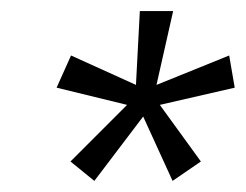

<svg xmlns="http://www.w3.org/2000/svg" viewBox="-20 -717 443 346"><path d="M150 -391 107 -426 209 -528 82 -559 108 -617 225 -564 232 -697H292L262 -564L393 -617L403 -559L268 -528L342 -426L291 -391L238 -507Z"/></svg>

Font: Hanken Grotesk Medium
Style: Italic
Weight: 500
Italic angle: -8°
Designer: Alfredo Marco Pradil
Foundry: Hanken Design Co.
Version: Version 3.013